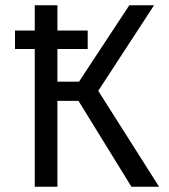

<svg xmlns="http://www.w3.org/2000/svg" viewBox="-20 -709 640 729"><path d="M353 -364 584 0H479L278 -326H198V0H112V-523H37V-593H112V-689H198V-593H313V-523H198V-399H280L471 -689H565Z"/></svg>

Font: Fira Mono
Style: Regular
Weight: 400
Designer: Carrois Corporate & Edenspiekermann AG
Foundry: Carrois Corporate GbR & Edenspiekermann AG
Version: Version 3.206;PS 003.206;hotconv 1.0.70;makeotf.lib2.5.58329